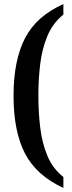

<svg xmlns="http://www.w3.org/2000/svg" viewBox="-20 -784 353 936"><path d="M289 132Q158 72 102 -35.5Q46 -143 46 -317Q46 -490 102 -598Q158 -706 289 -764V-713Q237 -671 211 -608.5Q185 -546 176 -471.5Q167 -397 167 -317Q167 -238 176 -162.5Q185 -87 211 -24.5Q237 38 289 79Z"/></svg>

Font: Noto Serif Tamil ExtraCondensed SemiBold
Style: Regular
Weight: 600
Width: 2
Designer: Indian Type Foundry, Tom Grace, and the Monotype Design Team
Foundry: Monotype Imaging Inc.
Version: Version 2.004; ttfautohint (v1.8.4.7-5d5b)